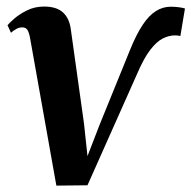

<svg xmlns="http://www.w3.org/2000/svg" viewBox="-20 -557 584 586"><path d="M376 -402.5Q395.5 -451 415 -480.5Q434.5 -510 455.8 -523.2Q477 -536.5 501 -536.5Q516 -536.5 528.8 -534.5Q541.5 -532.5 544.5 -531L530.5 -447Q527.5 -448 522.8 -448.5Q518 -449 514 -449Q495.5 -449 476.8 -439.5Q458 -430 438.5 -404.8Q419 -379.5 398 -330.5L247 8.5L152 9.5L72 -439.5Q69 -457 64 -465.2Q59 -473.5 48 -473.5Q38.5 -473.5 29.5 -468.5Q20.5 -463.5 13.5 -457L3 -480Q7 -485.5 22.5 -499.2Q38 -513 61.8 -525Q85.5 -537 114.5 -537Q152.5 -537 172 -519.2Q191.5 -501.5 196 -468.5L236.5 -179L247 -80.5L284.5 -177.5Z"/></svg>

Font: Merriweather 96pt SemiBold
Style: Italic
Weight: 600
Italic angle: -7.8°
Version: Version 2.101